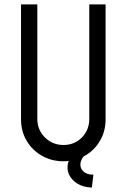

<svg xmlns="http://www.w3.org/2000/svg" viewBox="-20 -726 576 873"><path d="M75.6 -182.9V-706H149.7V-185.1Q149.7 -135.5 184.2 -101.2Q218.7 -66.8 268.6 -66.8Q318.7 -66.8 352.3 -100.9Q385.9 -135.1 385.9 -185.1V-706H460.1V-182.9Q460.1 -129.8 434.9 -86.3Q409.7 -42.7 365.8 -17.7Q321.9 7.3 268.6 7.3Q214.7 7.3 170.7 -17.7Q126.7 -42.7 101.1 -86.1Q75.6 -129.5 75.6 -182.9ZM385.5 -38.5 372.3 -27.1Q343.5 -1.2 345.7 26.5Q347.2 43.8 361.6 55.5Q375.9 67.1 397.7 67.9H404.7L397.7 126.5L389.5 126.3Q342.9 122.3 315 96Q287 69.8 287 35Q287 17.3 295.1 -0.6Q303.2 -18.5 322.3 -36.3L355.5 -68.1Z"/></svg>

Font: Lineal Thin
Style: Regular
Weight: 200
Designer: Created by Frank Adebiaye with contributions from Anton Moglia & Ariel Martín Pérez
Created by Frank ADEBIAYE with FontF
Foundry: Velvetyne Type Foundry
Version: Version 2.000;Glyphs 3.2 (3227)